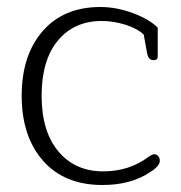

<svg xmlns="http://www.w3.org/2000/svg" viewBox="-20 -518 518 549"><path d="M42 -244Q42 -360 102 -429Q162 -498 267 -498Q313 -498 360 -480.5Q407 -463 431 -439V-356Q431 -346 419 -346Q411 -346 406.5 -351.5Q402 -357 400 -369L391 -419Q372 -437 338 -447.5Q304 -458 271 -458Q192 -458 145.5 -402Q99 -346 99 -244Q99 -142 147 -85Q195 -28 275 -28Q349 -28 404 -69Q415 -77 421 -77Q428 -77 432.5 -71.5Q437 -66 437 -58Q437 -43 408 -25Q354 11 273 11Q164 11 103 -58.5Q42 -128 42 -244Z"/></svg>

Font: Maitree Light
Style: Regular
Weight: 300
Designer: CadsonDemak Team
Foundry: CadsonDemak
Version: Version 1.001